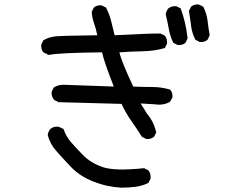

<svg xmlns="http://www.w3.org/2000/svg" viewBox="-20 -784 1040 866"><path d="M526.4 62.5Q460 58.6 399.4 34.2Q338.9 9.8 300.8 -30.3Q262.7 -70.3 233.9 -103Q205.1 -135.7 195.3 -174.8Q197.3 -190.4 207 -202.1Q222.7 -215.8 246.1 -211.9L266.6 -202.1Q276.4 -170.9 298.8 -144.5Q321.3 -118.2 355.5 -83.5Q389.6 -48.8 443.4 -30.3Q497.1 -11.7 629.9 -25.4L649.4 -15.6Q661.1 0 659.2 21.5L649.4 41Q622.1 54.7 590.8 58.6Q559.6 62.5 526.4 62.5ZM639.6 -157.2 620.1 -167Q596.7 -204.1 571.3 -240.2Q545.9 -276.4 528.3 -315.4L244.1 -323.2L224.6 -333Q210.9 -348.6 212.9 -370.1L222.7 -389.6Q244.1 -403.3 274.4 -401.4L493.2 -393.6Q448.2 -508.8 440.4 -547.9Q244.1 -545.9 199.2 -536.1L175.8 -547.9Q164.1 -561.5 166 -583L175.8 -602.5Q201.2 -617.2 231.9 -620.1Q262.7 -623 418.9 -625Q413.1 -654.3 404.3 -678.7Q395.5 -703.1 393.6 -730.5L403.3 -750Q417 -761.7 438.5 -759.8L458 -750Q473.6 -720.7 481.4 -688.5Q489.3 -656.2 497.1 -625Q581.1 -628.9 622.1 -630.9Q663.1 -632.8 704.1 -632.8L723.6 -623Q735.4 -608.4 733.4 -586.9L723.6 -567.4Q676.8 -553.7 623 -552.7Q569.3 -551.8 518.6 -547.9Q528.3 -504.9 581.1 -393.6Q624 -391.6 666 -391.6Q708 -391.6 747.1 -379.9Q759.8 -366.2 757.8 -344.7L747.1 -325.2Q717.8 -307.6 678.7 -313.5L614.3 -317.4L643.6 -270.5Q674.8 -233.4 684.6 -186.5L674.8 -167Q661.1 -155.3 639.6 -157.2ZM781.2 -581.1 761.7 -590.8Q747.1 -621.1 741.2 -654.3Q735.4 -687.5 727.5 -718.8Q729.5 -734.4 739.3 -746.1Q753.9 -757.8 775.4 -755.9L794.9 -746.1Q806.6 -714.8 814.5 -680.7Q822.3 -646.5 826.2 -611.3L816.4 -590.8Q802.7 -579.1 781.2 -581.1ZM880.9 -594.7 861.3 -604.5Q845.7 -634.8 841.8 -668Q837.9 -701.2 832 -734.4L841.8 -753.9Q855.5 -765.6 877 -763.7L896.5 -753.9Q912.1 -724.6 916 -691.4Q919.9 -658.2 925.8 -625L916 -604.5Q902.3 -592.8 880.9 -594.7Z"/></svg>

Font: JasonHandwriting2
Style: Regular
Weight: 400
Version: Version 1.05.10